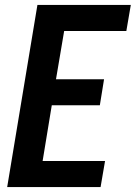

<svg xmlns="http://www.w3.org/2000/svg" viewBox="-20 -755 548 775"><path d="M9 0 131 -735H508L490 -630H239L206 -435H400L383 -330H189L152 -105H404L386 0Z"/></svg>

Font: Iosevka Curly XBdObl
Style: Regular
Weight: 800
Italic angle: -9°
Monospace: yes
Designer: Belleve Invis
Foundry: Belleve Invis
Version: Version 11.1.0; ttfautohint (v1.8.3)